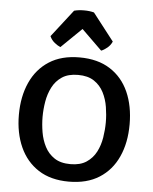

<svg xmlns="http://www.w3.org/2000/svg" viewBox="-55 -821 700 880"><g transform="rotate(5 295.0 -381.0)"><path d="M40 -272.5Q40 -356.5 69.2 -421.2Q98.5 -486 155 -522.2Q211.5 -558.5 294.5 -558.5Q378.5 -558.5 435.2 -522.2Q492 -486 520.8 -421.5Q549.5 -357 549.5 -272.5Q549.5 -188 520.2 -123.5Q491 -59 434.2 -23Q377.5 13 294.5 13Q211 13 154.5 -23.5Q98 -60 69 -124.5Q40 -189 40 -272.5ZM149 -272.5Q149 -238.5 155 -202.5Q161 -166.5 176.8 -136Q192.5 -105.5 221 -86.5Q249.5 -67.5 295 -67.5Q340 -67.5 368.5 -86.5Q397 -105.5 412.8 -136Q428.5 -166.5 434.2 -202.5Q440 -238.5 440 -272.5Q440 -306.5 434.2 -342.5Q428.5 -378.5 412.8 -409.2Q397 -440 368.5 -459Q340 -478 295 -478Q249.5 -478 221 -459Q192.5 -440 176.8 -409.2Q161 -378.5 155 -342.5Q149 -306.5 149 -272.5ZM342 -769.5 439.5 -644Q432 -626.5 417.2 -614.5Q402.5 -602.5 390 -598L296.5 -689.5L202.5 -598Q190.5 -602.5 175.5 -614.5Q160.5 -626.5 153 -644L250.5 -769.5Q270.5 -775 296.5 -775Q322 -775 342 -769.5Z"/></g></svg>

Font: Signika SC
Style: Regular
Weight: 400
Designer: Anna Giedryś
Foundry: Anna Giedryś
Version: Version 2.000; ttfautohint (v1.8.3) -l 8 -r 50 -G 200 -x 9 -